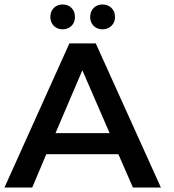

<svg xmlns="http://www.w3.org/2000/svg" viewBox="-24 -838 778 858"><path d="M505 -149H183L120 0H-4L286 -644H404L695 0H570ZM466 -243 344 -524 224 -243ZM201 -762Q201 -787 216.5 -802.5Q232 -818 256 -818Q280 -818 295.5 -802.5Q311 -787 311 -762Q311 -738 295.5 -722.5Q280 -707 256 -707Q232 -707 216.5 -722.5Q201 -738 201 -762ZM379 -762Q379 -787 394.5 -802.5Q410 -818 434 -818Q458 -818 474 -802.5Q490 -787 490 -762Q490 -738 474 -722.5Q458 -707 434 -707Q410 -707 394.5 -722.5Q379 -738 379 -762Z"/></svg>

Font: Montserrat Ace
Style: Bold
Weight: 600
Designer: Julieta Ulanovsky
Foundry: Julieta Ulanovsky
Version: Version 1